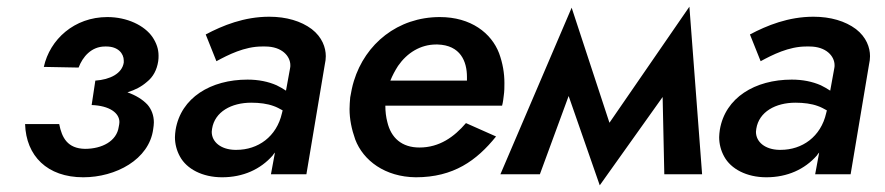

<svg xmlns="http://www.w3.org/2000/svg" viewBox="-20 -521 2645 574"><path d="M229 9C326 9 426 -44 438 -135C439 -142 440 -149 440 -155C440 -176 433 -194 421 -208C406 -224 386 -236 361 -245C384 -252 403 -262 419 -276C438 -291 449 -312 453 -338C454 -344 454 -350 454 -355C454 -374 448 -392 436 -410C412 -445 360 -470 301 -470C202 -470 129 -403 111 -321L215 -319C227 -351 253 -382 294 -382C295 -382 297 -382 298 -382C333 -382 350 -361 350 -340C350 -338 350 -336 350 -334C345 -301 309 -283 265 -280L262 -260C262 -260 262 -260 262 -260L254 -207C308 -205 337 -183 337 -156C337 -152 336 -147 335 -142C329 -99 285 -76 234 -76C182 -77 165 -109 157 -150H55C58 -55 121 9 229 9Z M627 -338C662 -357 711 -382 763 -382C766 -382 770 -382 773 -382C823 -382 848 -353 848 -326C848 -323 848 -320 847 -316L835 -250C826 -256 817 -261 807 -266C782 -277 753 -283 720 -283C610 -283 521 -229 505 -133C504 -125 503 -118 503 -111C503 -91 508 -71 518 -53C538 -16 585 9 644 9C707 9 759 -15 795 -56C797 -59 799 -62 802 -65L790 0H896L951 -328C953 -337 954 -345 954 -353C954 -379 943 -410 912 -434C880 -458 836 -471 785 -471C710 -471 646 -445 595 -418ZM614 -136C622 -187 672 -214 731 -214C756 -214 779 -211 798 -204C807 -201 816 -196 825 -191L823 -183C807 -112 751 -73 687 -73C685 -73 684 -73 682 -73C641 -74 613 -96 613 -127C613 -130 614 -133 614 -136Z M1373 -153C1338 -112 1294 -80 1234 -80C1181 -80 1149 -109 1138 -156C1134 -171 1132 -188 1132 -205H1481C1484 -216 1485 -227 1486 -235C1488 -248 1488 -261 1488 -273C1488 -302 1483 -332 1472 -362C1449 -422 1388 -470 1295 -470C1169 -470 1072 -390 1038 -279C1033 -263 1030 -247 1027 -230C1026 -218 1025 -206 1025 -195C1025 -165 1031 -135 1042 -104C1066 -41 1131 8 1223 9C1336 9 1405 -41 1463 -113ZM1147 -280C1153 -295 1161 -310 1170 -324C1197 -363 1237 -388 1284 -388C1285 -388 1287 -388 1288 -388C1357 -386 1376 -337 1376 -291C1376 -288 1376 -284 1376 -280Z M1966 0H2079L2041 -501L1802 -154L1689 -498L1476 0H1594L1680 -234L1773 33L1961 -231Z M2254 -338C2289 -357 2338 -382 2390 -382C2393 -382 2397 -382 2400 -382C2450 -382 2475 -353 2475 -326C2475 -323 2475 -320 2474 -316L2462 -250C2453 -256 2444 -261 2434 -266C2409 -277 2380 -283 2347 -283C2237 -283 2148 -229 2132 -133C2131 -125 2130 -118 2130 -111C2130 -91 2135 -71 2145 -53C2165 -16 2212 9 2271 9C2334 9 2386 -15 2422 -56C2424 -59 2426 -62 2429 -65L2417 0H2523L2578 -328C2580 -337 2581 -345 2581 -353C2581 -379 2570 -410 2539 -434C2507 -458 2463 -471 2412 -471C2337 -471 2273 -445 2222 -418ZM2241 -136C2249 -187 2299 -214 2358 -214C2383 -214 2406 -211 2425 -204C2434 -201 2443 -196 2452 -191L2450 -183C2434 -112 2378 -73 2314 -73C2312 -73 2311 -73 2309 -73C2268 -74 2240 -96 2240 -127C2240 -130 2241 -133 2241 -136Z"/></svg>

Font: Jost Medium
Style: Italic
Weight: 500
Italic angle: -5°
Version: Version 3.710